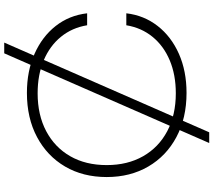

<svg xmlns="http://www.w3.org/2000/svg" viewBox="-72 -840 1034 931"><g transform="rotate(-90 445.5 -375.0)"><path d="M652 -872H704L269 122H217ZM846 -280Q836 -194 784.5 -128Q733 -62 649.5 -25Q566 12 460 12Q338 12 246 -37Q154 -86 103 -173.5Q52 -261 52 -375Q52 -490 103 -577Q154 -664 246 -713Q338 -762 460 -762Q566 -762 649.5 -725Q733 -688 784.5 -622.5Q836 -557 846 -470H788Q776 -543 732 -597Q688 -651 618 -680.5Q548 -710 458 -710Q353 -710 274.5 -668.5Q196 -627 153 -552Q110 -477 110 -375Q110 -274 153 -198.5Q196 -123 274.5 -81.5Q353 -40 458 -40Q548 -40 618 -69.5Q688 -99 732 -153Q776 -207 788 -280Z"/></g></svg>

Font: Unbounded ExtraLight
Style: Regular
Weight: 250
Designer: Luke Prowse, Jean-Baptiste Morizot, Fátima Lázaro, Florian Runge
Foundry: NaN
Version: Version 1.701;gftools[0.9.28.dev5+ged2979d]